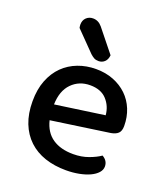

<svg xmlns="http://www.w3.org/2000/svg" viewBox="-132 -795 791 903"><g transform="rotate(20 263.5 -343.5)"><path d="M150 -181Q164 -124 204.5 -96.5Q245 -69 308 -69Q350 -69 385 -82Q420 -95 441 -110Q469 -94 469 -65Q469 -48 456 -33.5Q443 -19 420.5 -8.5Q398 2 367.5 8Q337 14 302 14Q244 14 196.5 -2Q149 -18 115 -50Q81 -82 62.5 -129Q44 -176 44 -238Q44 -298 62 -343.5Q80 -389 111 -419.5Q142 -450 184 -466Q226 -482 274 -482Q322 -482 361.5 -466.5Q401 -451 429.5 -423.5Q458 -396 473.5 -358Q489 -320 489 -275Q489 -250 477 -238.5Q465 -227 442 -223ZM274 -401Q219 -401 182.5 -364Q146 -327 144 -258L390 -293Q386 -338 357 -369.5Q328 -401 274 -401ZM134 -637Q132 -647 132 -653Q132 -675 145.5 -688Q159 -701 179 -701Q206 -701 225 -678L315 -566Q313 -544 300.5 -532.5Q288 -521 271 -521Q257 -521 248 -526Q239 -531 229 -540Z"/></g></svg>

Font: Baloo Bhai 2 Medium
Style: Regular
Weight: 500
Designer: Supriya Tembe, Noopur Datye and Ek Type
Foundry: Ek Type
Version: Version 1.640;PS 1.000;hotconv 16.6.51;makeotf.lib2.5.65220;